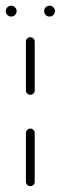

<svg xmlns="http://www.w3.org/2000/svg" viewBox="-56 -648 211 668"><path d="M49.6 -0.4Q43.3 -0.4 38.7 -4.8Q34.1 -9.3 34.1 -15.6V-185.2Q34.1 -191.5 38.7 -196.1Q43.3 -200.7 49.6 -200.7Q55.9 -200.7 60.4 -196.1Q64.8 -191.5 64.8 -185.2V-15.6Q64.8 -9.3 60.4 -4.8Q55.9 -0.4 49.6 -0.4ZM49.6 -318.1Q43.3 -318.1 38.7 -322.6Q34.1 -327 34.1 -333.3V-503.3Q34.1 -509.6 38.7 -514.1Q43.3 -518.5 49.6 -518.5Q55.9 -518.5 60.4 -514.1Q64.8 -509.6 64.8 -503.3V-333.3Q64.8 -327 60.4 -322.6Q55.9 -318.1 49.6 -318.1ZM97.4 -609.3Q97.4 -617 103 -622.6Q108.5 -628.1 116.3 -628.1Q124.1 -628.1 129.6 -622.6Q135.2 -617 135.2 -609.3Q135.2 -601.5 129.6 -595.9Q124.1 -590.4 116.3 -590.4Q108.5 -590.4 103 -595.9Q97.4 -601.5 97.4 -609.3ZM-35.9 -609.3Q-35.9 -617 -30.4 -622.6Q-24.8 -628.1 -17 -628.1Q-9.3 -628.1 -3.7 -622.6Q1.9 -617 1.9 -609.3Q1.9 -601.5 -3.7 -595.9Q-9.3 -590.4 -17 -590.4Q-24.8 -590.4 -30.4 -595.9Q-35.9 -601.5 -35.9 -609.3Z"/></svg>

Font: 26F Galaxy Hebrew Ultra Light
Style: Regular
Weight: 200
Designer: C₂₉H₂₅N₃O₅
Version: Version 1.000